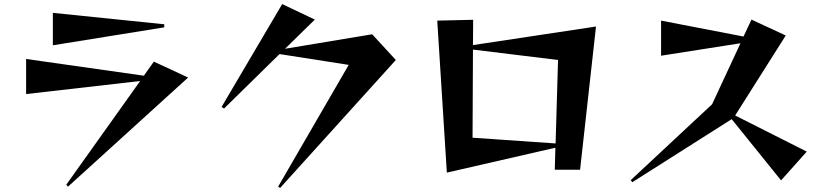

<svg xmlns="http://www.w3.org/2000/svg" viewBox="-20 -841 4040 941"><path d="M239 -619V-778L785 -722V-707ZM313 74 305 64 667 -444 108 -380V-552L685 -470L734 -539L902 -461Z M1343 74 1689 -523 1350 -576 1078 -309 1066 -317 1363 -821 1523 -745 1377 -602 1804 -673 1920 -547 1353 80Z M2699 -9 2702 -117 2170 5 2123 -740 2299 -744 2298 -620 2901 -711 2823 -9ZM2715 -547 2298 -598 2296 -166 2703 -138Z M3566 -257 3079 52 3071 42 3470 -330 3609 -629 3220 -568V-740L3624 -662L3663 -745L3831 -667L3583 -275L3934 -98L3808 43Z"/></svg>

Font: Reggae One
Style: Regular
Weight: 400
Designer: Fontworks Inc.
Foundry: Fontworks Inc.
Version: Version 1.100